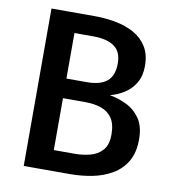

<svg xmlns="http://www.w3.org/2000/svg" viewBox="-80 -779 775 850"><g transform="rotate(10 307.5 -354.0)"><path d="M565.6 -204.1Q565.6 -145.1 542.6 -105.6Q519.5 -66.2 480 -42.8Q440.5 -19.5 391.5 -9.7Q342.6 0 290.3 0H83.1V-707.7H276.4Q326.2 -707.7 372.3 -699Q418.5 -690.3 455.1 -670Q491.8 -649.7 513.3 -615.1Q534.9 -580.5 534.9 -528.7Q534.9 -484.1 516.4 -452.8Q497.9 -421.5 467.9 -402.3Q437.9 -383.1 404.1 -374.9Q442.6 -368.2 479.7 -350.5Q516.9 -332.8 541.3 -297.7Q565.6 -262.6 565.6 -204.1ZM414.4 -519Q414.4 -572.3 381 -595.4Q347.7 -618.5 287.2 -618.5H202.1V-413.8H294.4Q353.8 -413.8 384.1 -438.7Q414.4 -463.6 414.4 -519ZM441.5 -204.6Q441.5 -251.8 423.1 -278.2Q404.6 -304.6 373.3 -315.1Q342.1 -325.6 303.1 -325.6H202.1V-92.3H297.9Q331.8 -92.3 364.9 -100.8Q397.9 -109.2 419.7 -133.3Q441.5 -157.4 441.5 -204.6Z"/></g></svg>

Font: Fira Code Medium
Style: Regular
Weight: 500
Designer: Carrois Corporate, Edenspiekermann AG, Nikita Prokopov
Foundry: Carrois Corporate, Edenspiekermann AG, Nikita Prokopov
Version: Version 6.002